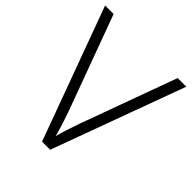

<svg xmlns="http://www.w3.org/2000/svg" viewBox="-195 -843 973 973"><g transform="rotate(45 291.0 -357.0)"><path d="M582 -714H520L333 -201C314 -148 301 -107 291 -69C281 -107 267 -151 250 -200L61 -714H0L262 0H320Z"/></g></svg>

Font: Noto Sans Meetei Mayek Light
Style: Regular
Weight: 300
Designer: Monotype Design Team and Neelakash Kshetrimayum
Foundry: Monotype Imaging Inc.
Version: Version 2.002